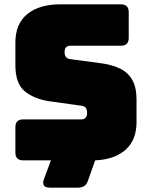

<svg xmlns="http://www.w3.org/2000/svg" viewBox="-20 -740 690 886"><path d="M339 126H213Q188 126 182 115Q176 104 183 86L215 0H87Q51 0 51 -36V-153Q51 -189 87 -189H356Q369 -189 375.5 -197.5Q382 -206 382 -218Q382 -235 375.5 -243Q369 -251 356 -252L206 -273Q136 -284 93.5 -319.5Q51 -355 51 -439V-544Q51 -630 106 -675Q161 -720 258 -720H538Q574 -720 574 -684V-565Q574 -529 538 -529H305Q278 -529 278 -499Q278 -470 305 -467L454 -447Q501 -440 536 -422.5Q571 -405 590.5 -371Q610 -337 610 -281V-176Q610 -94 559.5 -49Q509 -4 419 0L385 96Q375 126 339 126Z"/></svg>

Font: Bungee Spice
Style: Regular
Weight: 400
Designer: David Jonathan Ross
Foundry: David Jonathan Ross
Version: Version 2.000